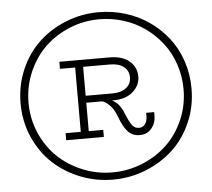

<svg xmlns="http://www.w3.org/2000/svg" viewBox="-59 -764 1140 1032"><g transform="rotate(-5 511.0 -248.5)"><path d="M509.8 -700.2Q584 -700.2 653.6 -679Q723.1 -657.7 780.8 -617.7Q838.4 -577.6 881.3 -522.9Q924.3 -468.3 948.2 -397.5Q972.2 -326.7 972.2 -248Q972.2 -150.9 935.1 -66.2Q897.9 18.6 835 77.1Q772 135.7 687.3 169.4Q602.5 203.1 509.8 203.1Q417.5 203.1 333.3 169.4Q249 135.7 186.5 77.1Q124 18.6 86.9 -66.2Q49.8 -150.9 49.8 -248Q49.8 -345.7 86.9 -430.9Q124 -516.1 186.8 -574.7Q249.5 -633.3 333.5 -666.7Q417.5 -700.2 509.8 -700.2ZM509.8 164.1Q594.7 164.1 671.9 132.6Q749 101.1 805.7 47.1Q862.3 -6.8 895.8 -84Q929.2 -161.1 929.2 -248Q929.2 -317.9 907.7 -382.1Q886.2 -446.3 847.4 -496.8Q808.6 -547.4 756.6 -584.7Q704.6 -622.1 641.1 -642.1Q577.6 -662.1 509.8 -662.1Q425.8 -662.1 349.1 -630.6Q272.5 -599.1 216.1 -544.7Q159.7 -490.2 126.2 -412.8Q92.8 -335.4 92.8 -248Q92.8 -161.1 126.2 -84Q159.7 -6.8 216.1 47.1Q272.5 101.1 349.1 132.6Q425.8 164.1 509.8 164.1ZM717.8 -120.1V-139.2H761.2V-120.1Q761.2 -80.1 737.3 -51.5Q713.4 -22.9 673.8 -22.9Q633.8 -22.9 609.4 -49.8Q585 -76.7 565.9 -129.9Q549.3 -174.8 524.4 -198Q499.5 -221.2 483.9 -221.2H401.9V-67.9H480V-29.8H276.9V-67.9H358.9V-415H276.9V-453.1H546.9Q616.2 -453.1 654.5 -420.7Q692.9 -388.2 692.9 -336.9Q692.9 -290 654.1 -255.6Q615.2 -221.2 546.9 -221.2H541Q581.5 -200.7 602.1 -147.9Q621.6 -99.6 635.7 -80.8Q649.9 -62 672.9 -62Q694.3 -62 706.1 -78.9Q717.8 -95.7 717.8 -120.1ZM546.9 -415H401.9V-258.8H546.9Q592.8 -258.8 620.4 -280Q647.9 -301.3 647.9 -336.9Q647.9 -372.6 621.1 -393.8Q594.2 -415 546.9 -415Z"/></g></svg>

Font: BioRhyme Light
Style: Regular
Weight: 300
Designer: Aoife Mooney
Foundry: Aoife Mooney Type
Version: Version 1.500;PS 001.500;hotconv 1.0.88;makeotf.lib2.5.64775